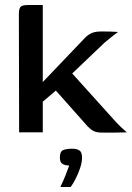

<svg xmlns="http://www.w3.org/2000/svg" viewBox="-20 -526 524 763"><path d="M56 0 55 -470Q55 -491 61.5 -498.5Q68 -506 90 -506H150V-200L320 -378Q333 -390 346.5 -395.5Q360 -401 385 -401Q404 -401 420 -400.5Q436 -400 449 -399Q443 -395 426 -381.5Q409 -368 396 -357L267 -234L441 -41Q452 -29 463 -19Q474 -9 484 0Q459 1 433.5 1Q408 1 388 1Q365 1 353.5 -4.5Q342 -10 329 -23L202 -166L150 -122V0ZM220 217Q232 192 240 171.5Q248 151 255 132Q252 132 246 131Q235 130 226.5 124Q218 118 218 99Q218 76 231 70.5Q244 65 268 65Q284 65 295 71.5Q306 78 306 100Q306 119 298.5 141.5Q291 164 280.5 184.5Q270 205 261 217Z"/></svg>

Font: Genos Medium
Style: Regular
Weight: 500
Designer: Robert E. Leuschke
Foundry: Robert E. Leuschke
Version: Version 1.010; ttfautohint (v1.8.3)